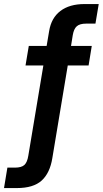

<svg xmlns="http://www.w3.org/2000/svg" viewBox="-95 -748 519 972"><path d="M369.6 -515.6 353.5 -416.5H248L169.9 52.7Q157.7 127.9 116 166Q74.2 204.1 -9.8 204.1H-74.7L-57.6 100.6H-19.5Q13.7 100.6 28.3 87.2Q43 73.7 48.3 40.5L124.5 -416.5H34.2L50.8 -515.6H141.1L153.8 -590.8Q164.6 -657.2 210.7 -692.4Q256.8 -727.5 333 -727.5H404.8L388.2 -628.4H340.8Q309.1 -628.4 293.9 -615.2Q278.8 -602.1 273.4 -570.3L264.6 -515.6Z"/></svg>

Font: Inter Display SemiBold
Style: Italic
Weight: 600
Italic angle: -9.39999°
Designer: Rasmus Andersson
Foundry: rsms
Version: Version 4.000;git-a52131595